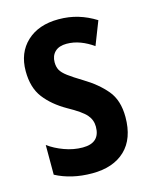

<svg xmlns="http://www.w3.org/2000/svg" viewBox="-91 -615 543 686"><g transform="rotate(-15 180.5 -271.5)"><path d="M332 -154Q332 -74 288 -32Q244 10 166 10Q127 10 93 2Q59 -6 31 -21V-131Q55 -113 89 -100.5Q123 -88 157 -88Q221 -88 221 -148Q221 -173 204.5 -192Q188 -211 139 -238Q88 -267 59 -305Q30 -343 30 -404Q30 -472 73.5 -512.5Q117 -553 191 -553Q229 -553 262.5 -543Q296 -533 328 -513L294 -426Q272 -442 247 -451.5Q222 -461 196 -461Q168 -461 153 -446.5Q138 -432 138 -408Q138 -391 144.5 -379Q151 -367 169 -353.5Q187 -340 220 -320Q270 -290 301 -253Q332 -216 332 -154Z"/></g></svg>

Font: Noto Sans Arabic ExtCond SemBd
Style: Regular
Weight: 600
Width: 2
Designer: Monotype Design Team, Nadine Chahine, Nizar Qandah and Khaled Hosny
Foundry: Monotype Imaging Inc.
Version: Version 2.012; ttfautohint (v1.8.4.7-5d5b)